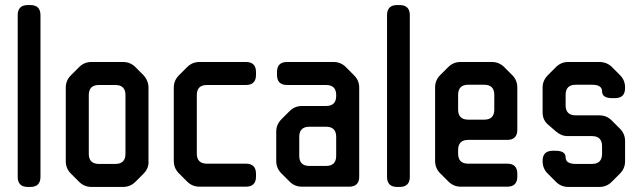

<svg xmlns="http://www.w3.org/2000/svg" viewBox="-20 -730 2541 759"><path d="M90 9H100Q140 9 140 -31V-670Q140 -710 100 -710H90Q50 -710 50 -670V-31Q50 9 90 9Z M293 -11Q313 9 342 9H466Q495 9 515 -11L547 -43Q569 -65 567 -93V-383Q567 -411 547 -433L515 -465Q495 -485 466 -485H342Q313 -485 293 -465L260 -432Q240 -412 240 -383V-93Q240 -64 260 -44ZM331 -122V-354Q331 -394 371 -394H436Q476 -394 476 -354V-122Q476 -82 436 -82H371Q331 -82 331 -122Z M720 -12Q740 8 769 8H952Q992 8 992 -32V-43Q992 -83 952 -83H798Q758 -83 758 -123V-354Q758 -394 798 -394H952Q992 -394 992 -434V-445Q992 -485 952 -485H769Q740 -485 720 -465L687 -432Q667 -412 667 -383V-94Q667 -65 687 -45Z M1125 -12Q1145 8 1174 8H1360Q1400 8 1400 -32V-383Q1400 -412 1380 -432L1347 -465Q1327 -485 1298 -485H1115Q1075 -485 1075 -445V-434Q1075 -394 1115 -394H1269Q1309 -394 1309 -354V-351Q1309 -311 1269 -311H1174Q1145 -311 1125 -291L1093 -259Q1072 -238 1072 -210V-94Q1072 -65 1092 -45ZM1163 -114V-189Q1163 -229 1203 -229H1269Q1309 -229 1309 -189V-114Q1309 -74 1269 -74H1203Q1163 -74 1163 -114Z M1550 9H1560Q1600 9 1600 -31V-670Q1600 -710 1560 -710H1550Q1510 -710 1510 -670V-31Q1510 9 1550 9Z M1752 -13Q1773 8 1801 8H1985Q2025 8 2025 -32V-43Q2025 -83 1985 -83H1831Q1791 -83 1791 -123V-137Q1791 -177 1831 -177H1985Q2025 -177 2025 -217V-384Q2025 -413 2005 -433L1973 -465Q1953 -485 1924 -485H1801Q1772 -485 1752 -465L1720 -433Q1700 -413 1700 -384V-94Q1700 -65 1720 -45ZM1791 -297V-355Q1791 -395 1831 -395H1894Q1934 -395 1934 -355V-297Q1934 -257 1894 -257H1831Q1791 -257 1791 -297Z M2178 -11Q2198 9 2227 9H2349Q2378 9 2398 -11L2431 -44Q2451 -64 2451 -93V-172Q2451 -201 2431 -221L2398 -254Q2378 -274 2349 -274H2256Q2216 -274 2216 -314V-355Q2216 -395 2256 -395H2320Q2360 -395 2360 -369Q2360 -342 2400 -342H2411Q2451 -342 2451 -382V-384Q2451 -413 2431 -433L2399 -465Q2379 -485 2349 -485H2227Q2198 -485 2178 -465L2146 -433Q2125 -412 2125 -384V-286Q2125 -255 2147 -237L2177 -211Q2189 -201 2200 -196.5Q2211 -192 2226 -192H2320Q2360 -192 2360 -152V-122Q2360 -82 2320 -82H2256Q2216 -82 2216 -108Q2216 -134 2176 -134H2165Q2125 -134 2125 -94V-93Q2125 -64 2145 -44Z"/></svg>

Font: WDXL Lubrifont JP N
Style: Regular
Weight: 400
Designer: [WDXL Lubrifont] Copyright 2020-2022 (c) NightFurySL2001, Skr-ZERO; [ZCOOL QingKe HuangYou] Copyright 2018-2022 (c) The 
Version: Version 2.001;hotconv 1.1.1;makeotfexe 2.6.0